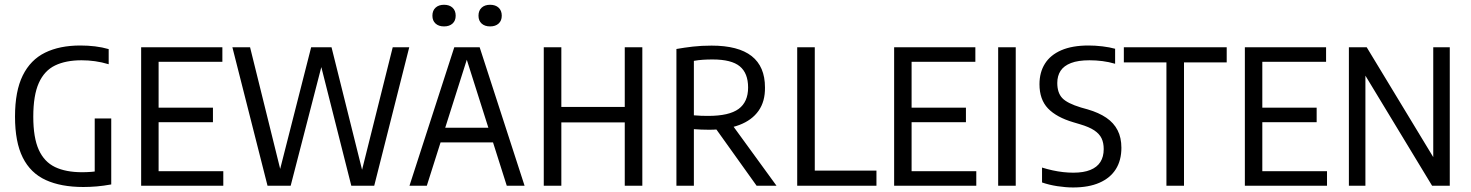

<svg xmlns="http://www.w3.org/2000/svg" viewBox="-20 -798 6322 825"><path d="M338 5.5Q242 5.5 176.5 -24.5Q111 -54.5 77.8 -121Q44.5 -187.5 44.5 -297Q44.5 -406.5 77.8 -473.8Q111 -541 173.8 -571.8Q236.5 -602.5 325 -602.5Q357.5 -602.5 388.5 -598.8Q419.5 -595 447 -587V-522Q417 -531 388.2 -535Q359.5 -539 330.5 -539Q263 -539 216.8 -516.8Q170.5 -494.5 146.8 -441.5Q123 -388.5 123 -296.5Q123 -206.5 146.5 -154.5Q170 -102.5 216.5 -80.2Q263 -58 332.5 -58Q352.5 -58 372.2 -59.5Q392 -61 409.5 -64.5L387 -42V-289H458V-5.5Q425 0.5 395.8 3Q366.5 5.5 338 5.5Z M586.5 0V-595H935.5V-532.5H661.5V-62.5H939.5V0ZM643.5 -273V-335.5H895V-273Z M1129.5 0 978.5 -595H1054.5L1194.5 -29.5H1173L1317 -595H1404.5L1545.5 -29.5H1526L1667.5 -595H1738.5L1588 0H1489.5L1352 -544H1369.5L1229 0Z M1739.5 0 1932 -595H2041L2234 0H2157.5L1980 -559.5H1991.5L1814 0ZM1838 -186 1853.5 -249H2118.5L2134.5 -186ZM2086 -684.5Q2063 -684.5 2049.5 -696.8Q2036 -709 2036 -730.5Q2036 -752.5 2049.5 -765Q2063 -777.5 2086 -777.5Q2109 -777.5 2122.5 -765Q2136 -752.5 2136 -730.5Q2136 -709 2122.5 -696.8Q2109 -684.5 2086 -684.5ZM1888 -684.5Q1865 -684.5 1851.5 -696.8Q1838 -709 1838 -730.5Q1838 -752.5 1851.5 -765Q1865 -777.5 1888 -777.5Q1911 -777.5 1924.5 -765Q1938 -752.5 1938 -730.5Q1938 -709 1924.5 -696.8Q1911 -684.5 1888 -684.5Z M2316.5 0V-595H2392V-338.5H2664.5V-595H2740V0H2664.5V-272H2392V0Z M2886.5 0V-587.5Q2920.5 -593.5 2957.2 -597.8Q2994 -602 3037.5 -602Q3152.5 -602 3209.8 -557Q3267 -512 3267 -422.5Q3268 -362.5 3239.5 -322Q3211 -281.5 3156.8 -261Q3102.5 -240.5 3026.5 -240.5Q3010.5 -240.5 2992.8 -241.2Q2975 -242 2961.5 -243V0ZM3231 0 3033 -277H3115L3316.5 0ZM3023 -300Q3113 -300 3153.8 -330Q3194.5 -360 3194.5 -422Q3194.5 -483.5 3158.8 -513Q3123 -542.5 3042 -542.5Q3019 -542.5 3000 -541.2Q2981 -540 2961.5 -536.5V-302.5Q2979.5 -301 2993 -300.5Q3006.5 -300 3023 -300Z M3405.5 0V-595H3481V-65H3746V0Z M3822 0V-595H4171V-532.5H3897V-62.5H4175V0ZM3879 -273V-335.5H4130.5V-273Z M4269 0V-595H4344.5V0Z M4591 7.5Q4559.5 7.5 4523.5 2Q4487.5 -3.5 4457.5 -14V-78Q4480 -71 4503 -66Q4526 -61 4548.2 -58.5Q4570.5 -56 4592 -56Q4636 -56 4665 -67.8Q4694 -79.5 4708.2 -102Q4722.5 -124.5 4722.5 -157.5Q4722.5 -184.5 4713.2 -203.8Q4704 -223 4682 -237.8Q4660 -252.5 4621 -264L4592.5 -272.5Q4519.5 -294 4483 -332.2Q4446.5 -370.5 4446.5 -436Q4446.5 -487 4469.8 -524.2Q4493 -561.5 4540 -582Q4587 -602.5 4657.5 -602.5Q4686 -602.5 4717.2 -598.8Q4748.5 -595 4771.5 -588.5V-524Q4744.5 -532 4716.8 -535.5Q4689 -539 4661.5 -539Q4612.5 -539 4582 -527.2Q4551.5 -515.5 4537.2 -493.8Q4523 -472 4523 -441.5Q4523 -399.5 4544.2 -376.8Q4565.5 -354 4625 -336L4653.5 -328Q4701.5 -314 4733.8 -292Q4766 -270 4782.2 -238.2Q4798.5 -206.5 4798.5 -163Q4798.5 -109 4774.5 -71Q4750.5 -33 4704.2 -12.8Q4658 7.5 4591 7.5Z M4992 0V-530H4809V-595H5251V-530H5067.5V0Z M5329 0V-595H5678V-532.5H5404V-62.5H5682V0ZM5386 -273V-335.5H5637.5V-273Z M5776 0V-595H5852.5L6156 -94H6138.5V-595H6209.5V0H6133.5L5830 -501H5847V0Z"/></svg>

Font: Encode Sans SC Condensed
Style: Regular
Weight: 400
Width: 3
Designer: Multiple Designers
Foundry: Impallari Type
Version: Version 3.002